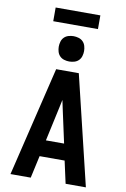

<svg xmlns="http://www.w3.org/2000/svg" viewBox="-117 -1203 834 1269"><g transform="rotate(10 300.0 -568.0)"><path d="M47 0 64 -70 165 -490 224 -735H376L553 0H417L384 -150H216L183 0ZM361 -260 311 -490Q308 -503 305.5 -516Q303 -529 300 -542Q297 -529 294.5 -516Q292 -503 289 -490L239 -260ZM300 -800Q283 -800 266 -805Q249 -810 237 -822Q225 -834 220 -851Q215 -868 215 -885Q215 -902 220 -919Q225 -936 237 -948Q249 -960 266 -965Q283 -970 300 -970Q317 -970 334 -965Q351 -960 363 -948Q375 -936 380 -919Q385 -902 385 -885Q385 -868 380 -851Q375 -834 363 -822Q351 -810 334 -805Q317 -800 300 -800ZM150 -1044V-1136H450V-1044Z"/></g></svg>

Font: Iosevka Custom XBdEx
Style: Regular
Weight: 800
Width: 7
Monospace: yes
Designer: Belleve Invis
Foundry: Belleve Invis
Version: Version 11.2.4; ttfautohint (v1.8.4)